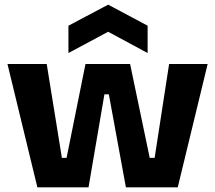

<svg xmlns="http://www.w3.org/2000/svg" viewBox="-20 -802 921 822"><path d="M140 0 12 -528H180L245 -126H265L346 -528H537L621 -126H642L704 -528H869L741 0H519L446 -398H427L359 0ZM273 -575V-692L443 -782L612 -692V-575L443 -666Z"/></svg>

Font: Bricolage Grotesque ExtraBold
Style: Regular
Weight: 800
Designer: Mathieu Triay
Foundry: Atelier Triay
Version: Version 1.001;gftools[0.9.33.dev8+g029e19f]